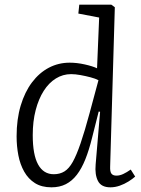

<svg xmlns="http://www.w3.org/2000/svg" viewBox="-20 -787 604 821"><path d="M451 -75Q450 -53 456.5 -44.5Q463 -36 478 -36Q492 -36 507 -43Q522 -50 539 -62L558 -32Q547 -22 529.5 -11Q512 0 492 7Q472 14 452 14Q413 14 399 -13Q385 -40 389 -84L408 -309L402 -310L374 -199Q361 -146 345 -106Q329 -66 308.5 -39.5Q288 -13 261.5 0.5Q235 14 200 14Q158 14 129.5 -4Q101 -22 83.5 -53Q66 -84 58.5 -123Q51 -162 51 -204Q51 -277 68.5 -335.5Q86 -394 117 -435Q148 -476 189 -497.5Q230 -519 278 -519Q309 -519 342.5 -511.5Q376 -504 395 -495L404 -712L315 -729L319 -767H456L471 -756ZM210 -42Q236 -42 255.5 -54Q275 -66 291 -94.5Q307 -123 324.5 -174Q342 -225 363 -303L401 -444Q388 -451 367 -456.5Q346 -462 324 -466Q302 -470 284 -470Q249 -470 219 -451.5Q189 -433 167 -398.5Q145 -364 132.5 -316Q120 -268 120 -209Q120 -125 143 -83.5Q166 -42 210 -42Z"/></svg>

Font: Literata 18pt Light
Style: Italic
Weight: 300
Italic angle: -2°
Designer: Latin by Veronika Burian and Jose Scaglione. Greek by Irene Vlachou. Cyrillic by Vera Evstafieva
Foundry: TypeTogether
Version: Version 3.103;gftools[0.9.29]